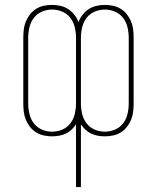

<svg xmlns="http://www.w3.org/2000/svg" viewBox="-20 -548 640 783"><path d="M290 215V-41Q282 -29 271.5 -19Q261 -9 248 -3Q235 3 221 5.5Q207 8 192 8Q176 8 159 4.5Q142 1 127.5 -8Q113 -17 102.5 -30.5Q92 -44 85.5 -59.5Q79 -75 77 -92Q75 -109 75 -126V-394Q75 -411 77 -428Q79 -445 85.5 -460.5Q92 -476 102.5 -489.5Q113 -503 127.5 -512Q142 -521 159 -524.5Q176 -528 192 -528Q210 -528 227 -524Q244 -520 258 -511Q272 -502 283 -488Q294 -474 300 -458Q306 -474 317 -488Q328 -502 342 -511Q356 -520 373 -524Q390 -528 408 -528Q424 -528 441 -524.5Q458 -521 472.5 -512Q487 -503 497.5 -489.5Q508 -476 514.5 -460.5Q521 -445 523 -428Q525 -411 525 -394V-126Q525 -109 523 -92Q521 -75 514.5 -59.5Q508 -44 497.5 -30.5Q487 -17 472.5 -8Q458 1 441 4.5Q424 8 408 8Q393 8 379 5.5Q365 3 352 -3Q339 -9 328.5 -19Q318 -29 310 -41V215ZM192 -11Q214 -11 234 -19.5Q254 -28 267 -45Q280 -62 285 -83.5Q290 -105 290 -126V-394Q290 -415 285 -436.5Q280 -458 267 -475Q254 -492 234 -500.5Q214 -509 192 -509Q171 -509 151 -500.5Q131 -492 118 -475Q105 -458 100 -436.5Q95 -415 95 -394V-126Q95 -105 100 -83.5Q105 -62 118 -45Q131 -28 151 -19.5Q171 -11 192 -11ZM408 -11Q429 -11 449 -19.5Q469 -28 482 -45Q495 -62 500 -83.5Q505 -105 505 -126V-394Q505 -415 500 -436.5Q495 -458 482 -475Q469 -492 449 -500.5Q429 -509 408 -509Q386 -509 366 -500.5Q346 -492 333 -475Q320 -458 315 -436.5Q310 -415 310 -394V-126Q310 -105 315 -83.5Q320 -62 333 -45Q346 -28 366 -19.5Q386 -11 408 -11Z"/></svg>

Font: Iosevka SS04 Thin Extended
Style: Regular
Weight: 100
Width: 7
Monospace: yes
Designer: Belleve Invis
Foundry: Belleve Invis
Version: Version 19.0.0; ttfautohint (v1.8.4)